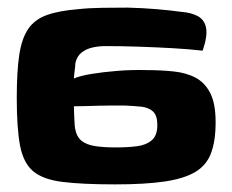

<svg xmlns="http://www.w3.org/2000/svg" viewBox="-20 -480 608 504"><path d="M282 4Q196 4 144 -2.5Q92 -9 66.5 -31Q41 -53 32.5 -98.5Q24 -144 24 -222Q24 -292 30.5 -335.5Q37 -379 54 -404Q71 -429 103 -440.5Q135 -452 186 -456Q213 -459 248 -459.5Q283 -460 315 -460Q355 -459 390.5 -456Q426 -453 455 -449Q482 -447 499.5 -437.5Q517 -428 521 -406.5Q525 -385 512 -347Q477 -351 433 -353.5Q389 -356 343.5 -357.5Q298 -359 257 -359Q238 -359 221.5 -355Q205 -351 193.5 -341.5Q182 -332 178 -315Q178 -312 177 -303Q176 -294 175 -286Q174 -278 174 -274Q190 -281 220.5 -286Q251 -291 288.5 -294Q326 -297 364 -296Q402 -296 435.5 -292.5Q469 -289 493.5 -276Q518 -263 532 -235.5Q546 -208 546 -159Q546 -110 534 -78Q522 -46 492.5 -28.5Q463 -11 412 -3.5Q361 4 282 4ZM284 -93Q314 -93 338.5 -96Q363 -99 378 -111.5Q393 -124 393 -152Q393 -177 381.5 -187.5Q370 -198 350.5 -200Q331 -202 307 -203Q291 -203 273.5 -203Q256 -203 238.5 -202.5Q221 -202 204.5 -201.5Q188 -201 174 -201Q174 -194 174.5 -183Q175 -172 175.5 -161Q176 -150 177 -143Q181 -121 194 -110.5Q207 -100 229.5 -96.5Q252 -93 284 -93Z"/></svg>

Font: Genos Thin ExtraBold
Style: Regular
Weight: 800
Version: Version 1.010